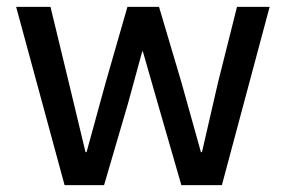

<svg xmlns="http://www.w3.org/2000/svg" viewBox="-20 -539 832 559"><path d="M168 0 27 -519H127L180 -300L229 -96H232L288 -300L351 -519H443L508 -300L565 -96H568L615 -300L670 -519H765L626 0H508L439 -239L396 -389H394L353 -239L283 0Z"/></svg>

Font: Anuphan Medium
Style: Regular
Weight: 500
Designer: Mike Abbink, Paul van der Laan, Pieter van Rosmalen, Mint Tantisuwanna
Foundry: Bold Monday; Cadson Demak
Version: Version 3.002;hotconv 1.0.109;makeotfexe 2.5.65596